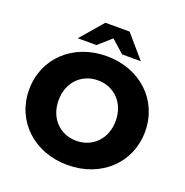

<svg xmlns="http://www.w3.org/2000/svg" viewBox="-158 -1051 1162 1207"><g transform="rotate(20 423.0 -447.0)"><path d="M423 -148C315 -148 232 -228 232 -350C232 -472 315 -552 423 -552C531 -552 614 -472 614 -350C614 -228 531 -148 423 -148ZM423 14C647 14 811 -140 811 -350C811 -560 647 -714 423 -714C199 -714 35 -560 35 -350C35 -140 199 14 423 14ZM423 -833 509 -757H634L504 -908H342L212 -757H337Z"/></g></svg>

Font: Montserrat-Alt1 ExtBd
Style: Regular
Weight: 800
Designer: Differentunic
Foundry: Differentunic
Version: Version 7.222